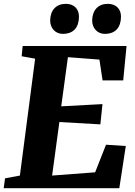

<svg xmlns="http://www.w3.org/2000/svg" viewBox="-42 -989 711 1009"><path d="M-22.5 0H585L619.1 -221.7L515.1 -228.5L458 -83.5L231.9 -66.4L270 -347.7L485.4 -335.4L496.6 -441.9L279.8 -430.2L314.9 -688.5L480.5 -675.8L497.1 -566.4H605.5L623 -747.1H77.1L71.8 -693.4L142.6 -680.7L62.5 -66.4L-15.6 -51.8ZM508.3 -811C565.9 -811 592.8 -845.7 593.8 -899.9C594.7 -939 570.8 -968.8 524.4 -968.8C474.6 -968.8 443.4 -936 442.4 -882.8C441.4 -842.3 469.2 -811 508.3 -811ZM287.6 -811C345.2 -811 372.1 -845.7 373 -899.9C374 -939 350.1 -968.8 303.7 -968.8C253.9 -968.8 222.7 -936 221.7 -882.8C220.7 -842.3 248.5 -811 287.6 -811Z"/></svg>

Font: Merriweather
Style: Heavy Italic
Weight: 900
Italic angle: -7.5°
Designer: Eben Sorkin
Foundry: Eben Sorkin
Version: Version 1.001